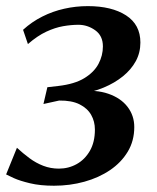

<svg xmlns="http://www.w3.org/2000/svg" viewBox="-20 -582 502 612"><path d="M152 10Q108 10 75.8 2.2Q43.5 -5.5 24.2 -14.2Q5 -23 -0.5 -26L34 -111Q53.5 -93 74 -77.8Q94.5 -62.5 118 -53.5Q141.5 -44.5 167.5 -44.5Q198.5 -44.5 224.5 -59Q250.5 -73.5 266.5 -101.2Q282.5 -129 282.5 -169Q282.5 -195 270.5 -216Q258.5 -237 233.5 -249.5Q208.5 -262 168.5 -261.5L118.5 -250.5L131 -304L166 -308Q218 -314 249 -333Q280 -352 294 -378.5Q308 -405 308 -434Q308 -468 283.5 -485.5Q259 -503 230 -503Q207 -503 181.2 -498.5Q155.5 -494 127.5 -481Q99.5 -468 69 -441.5L53.5 -487Q81.5 -512.5 114.8 -529.2Q148 -546 184.8 -554.2Q221.5 -562.5 260 -562.5Q336 -562.5 381.8 -533Q427.5 -503.5 427.5 -446.5Q427.5 -414 412.8 -387Q398 -360 371.8 -338.8Q345.5 -317.5 310.8 -303Q276 -288.5 236.5 -282.5L231.5 -290.5Q285.5 -297 325.2 -283.2Q365 -269.5 386.5 -241.5Q408 -213.5 408 -177Q408 -133 387.2 -98.5Q366.5 -64 330.8 -39.8Q295 -15.5 249 -2.8Q203 10 152 10Z"/></svg>

Font: Merriweather 28pt Medium
Style: Italic
Weight: 500
Italic angle: -7.8°
Version: Version 2.101